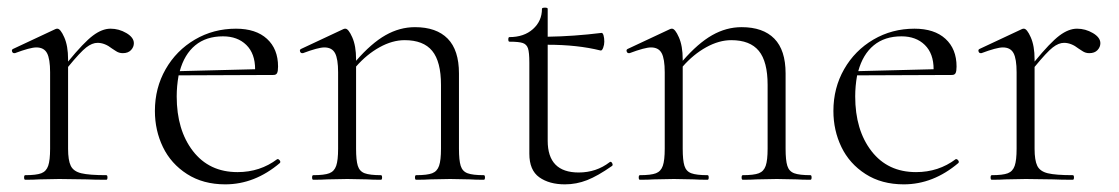

<svg xmlns="http://www.w3.org/2000/svg" viewBox="-20 -470 2927 502"><path d="M330 -357Q330 -347 322.5 -339Q315 -331 301 -331Q291 -331 283 -336.5Q275 -342 273 -343Q254 -358 235 -358Q221 -358 205.5 -346Q190 -334 158 -295V-81Q158 -51 165 -36.5Q172 -22 192.5 -17Q213 -12 258 -12Q261 -12 261 -6Q261 0 258 0Q226 0 207 -1L135 -2L82 -1Q69 0 46 0Q43 0 43 -6Q43 -12 46 -12Q75 -12 88 -17Q101 -22 106 -36.5Q111 -51 111 -81V-281Q111 -316 103 -331Q95 -346 75 -346Q59 -346 19 -331H17Q13 -331 11.5 -335.5Q10 -340 14 -342L125 -394Q127 -395 130 -395Q138 -395 148 -372.5Q158 -350 158 -315V-309Q199 -359 223 -377Q247 -395 269 -395Q291 -395 310.5 -383.5Q330 -372 330 -357Z M706 -54Q709 -54 711.5 -50.5Q714 -47 712 -44Q646 12 569 12Q511 12 469 -15Q427 -42 406 -85.5Q385 -129 385 -180Q385 -240 413 -289Q441 -338 489.5 -366.5Q538 -395 597 -395Q649 -395 678 -368.5Q707 -342 707 -296Q707 -284 704.5 -279Q702 -274 695 -274L447 -273Q442 -245 442 -218Q442 -130 484.5 -75Q527 -20 601 -20Q660 -20 705 -54ZM450 -284 647 -289Q647 -330 624 -352.5Q601 -375 563 -375Q519 -375 490.5 -351.5Q462 -328 450 -284Z M1245 0Q1222 0 1209 -1L1157 -2L1104 -1Q1091 0 1068 0Q1065 0 1065 -6Q1065 -12 1068 -12Q1097 -12 1110 -17Q1123 -22 1128 -36.5Q1133 -51 1133 -81V-248Q1133 -309 1110 -337Q1087 -365 1038 -365Q1006 -365 972.5 -346.5Q939 -328 911 -296V-81Q911 -51 915.5 -36.5Q920 -22 933.5 -17Q947 -12 976 -12Q979 -12 979 -6Q979 0 976 0Q953 0 940 -1L888 -2L835 -1Q822 0 799 0Q796 0 796 -6Q796 -12 799 -12Q828 -12 841 -17Q854 -22 859 -36.5Q864 -51 864 -81V-281Q864 -316 856 -331Q848 -346 828 -346Q812 -346 772 -331H770Q766 -331 764.5 -335.5Q763 -340 767 -342L878 -394Q880 -395 883 -395Q891 -395 901 -372.5Q911 -350 911 -315V-311Q951 -357 988 -378Q1025 -399 1065 -399Q1121 -399 1150.5 -369Q1180 -339 1180 -278V-81Q1180 -51 1184.5 -36.5Q1189 -22 1202.5 -17Q1216 -12 1245 -12Q1248 -12 1248 -6Q1248 0 1245 0Z M1576 -47Q1579 -47 1581 -42.5Q1583 -38 1580 -36Q1543 -10 1515 1Q1487 12 1457 12Q1416 12 1390 -6.5Q1364 -25 1364 -68V-306Q1364 -333 1360.5 -343.5Q1357 -354 1347 -357.5Q1337 -361 1312 -361Q1309 -361 1309 -367Q1309 -373 1312 -373Q1350 -373 1373.5 -394Q1397 -415 1397 -447Q1397 -450 1405 -450Q1412 -450 1412 -447V-374Q1480 -375 1553 -384Q1556 -384 1558 -377.5Q1560 -371 1560 -361Q1560 -353 1557 -345Q1554 -337 1550 -338Q1490 -353 1412 -353V-102Q1412 -19 1493 -19Q1539 -19 1574 -46Z M2099 0Q2076 0 2063 -1L2011 -2L1958 -1Q1945 0 1922 0Q1919 0 1919 -6Q1919 -12 1922 -12Q1951 -12 1964 -17Q1977 -22 1982 -36.5Q1987 -51 1987 -81V-248Q1987 -309 1964 -337Q1941 -365 1892 -365Q1860 -365 1826.5 -346.5Q1793 -328 1765 -296V-81Q1765 -51 1769.5 -36.5Q1774 -22 1787.5 -17Q1801 -12 1830 -12Q1833 -12 1833 -6Q1833 0 1830 0Q1807 0 1794 -1L1742 -2L1689 -1Q1676 0 1653 0Q1650 0 1650 -6Q1650 -12 1653 -12Q1682 -12 1695 -17Q1708 -22 1713 -36.5Q1718 -51 1718 -81V-281Q1718 -316 1710 -331Q1702 -346 1682 -346Q1666 -346 1626 -331H1624Q1620 -331 1618.5 -335.5Q1617 -340 1621 -342L1732 -394Q1734 -395 1737 -395Q1745 -395 1755 -372.5Q1765 -350 1765 -315V-311Q1805 -357 1842 -378Q1879 -399 1919 -399Q1975 -399 2004.5 -369Q2034 -339 2034 -278V-81Q2034 -51 2038.5 -36.5Q2043 -22 2056.5 -17Q2070 -12 2099 -12Q2102 -12 2102 -6Q2102 0 2099 0Z M2480 -54Q2483 -54 2485.5 -50.5Q2488 -47 2486 -44Q2420 12 2343 12Q2285 12 2243 -15Q2201 -42 2180 -85.5Q2159 -129 2159 -180Q2159 -240 2187 -289Q2215 -338 2263.5 -366.5Q2312 -395 2371 -395Q2423 -395 2452 -368.5Q2481 -342 2481 -296Q2481 -284 2478.5 -279Q2476 -274 2469 -274L2221 -273Q2216 -245 2216 -218Q2216 -130 2258.5 -75Q2301 -20 2375 -20Q2434 -20 2479 -54ZM2224 -284 2421 -289Q2421 -330 2398 -352.5Q2375 -375 2337 -375Q2293 -375 2264.5 -351.5Q2236 -328 2224 -284Z M2857 -357Q2857 -347 2849.5 -339Q2842 -331 2828 -331Q2818 -331 2810 -336.5Q2802 -342 2800 -343Q2781 -358 2762 -358Q2748 -358 2732.5 -346Q2717 -334 2685 -295V-81Q2685 -51 2692 -36.5Q2699 -22 2719.5 -17Q2740 -12 2785 -12Q2788 -12 2788 -6Q2788 0 2785 0Q2753 0 2734 -1L2662 -2L2609 -1Q2596 0 2573 0Q2570 0 2570 -6Q2570 -12 2573 -12Q2602 -12 2615 -17Q2628 -22 2633 -36.5Q2638 -51 2638 -81V-281Q2638 -316 2630 -331Q2622 -346 2602 -346Q2586 -346 2546 -331H2544Q2540 -331 2538.5 -335.5Q2537 -340 2541 -342L2652 -394Q2654 -395 2657 -395Q2665 -395 2675 -372.5Q2685 -350 2685 -315V-309Q2726 -359 2750 -377Q2774 -395 2796 -395Q2818 -395 2837.5 -383.5Q2857 -372 2857 -357Z"/></svg>

Font: Cormorant Infant Light
Style: Regular
Weight: 300
Designer: Christian Thalmann (Catharsis Fonts)
Version: Version 3.000